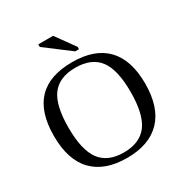

<svg xmlns="http://www.w3.org/2000/svg" viewBox="-196 -1008 1114 1167"><g transform="rotate(-30 361.0 -424.0)"><path d="M143.1 -328.1Q143.1 -170.4 195.8 -99.6Q248.5 -28.8 360.8 -28.8Q472.7 -28.8 525.9 -99.6Q579.1 -170.4 579.1 -328.1Q579.1 -484.9 526.1 -554Q473.1 -623 360.8 -623Q248 -623 195.6 -554Q143.1 -484.9 143.1 -328.1ZM41 -328.1Q41 -662.1 360.8 -662.1Q519 -662.1 600.1 -577.4Q681.2 -492.7 681.2 -328.1Q681.2 -161.1 599.1 -75.7Q517.1 9.8 360.8 9.8Q205.1 9.8 123 -75.4Q41 -160.6 41 -328.1ZM410.2 -709.5 237.3 -840.3V-858.4H341.3L437 -725.6V-709.5Z"/></g></svg>

Font: Tinos
Style: Regular
Weight: 400
Designer: Steve Matteson
Foundry: Monotype Imaging Inc.
Version: Version 1.23